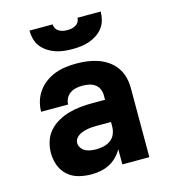

<svg xmlns="http://www.w3.org/2000/svg" viewBox="-111 -829 822 927"><g transform="rotate(-15 300.0 -366.0)"><path d="M232 8H231Q200 8 169 0Q138 -8 114.5 -29Q91 -50 80 -80Q69 -110 69 -142Q69 -171 78 -199.5Q87 -228 106.5 -250Q126 -272 152 -286.5Q178 -301 206 -309Q234 -317 263.5 -320Q293 -323 322 -323H388V-346Q388 -363 381 -378Q374 -393 360.5 -402Q347 -411 331 -414Q315 -417 298 -417Q282 -417 266.5 -413.5Q251 -410 238 -401Q225 -392 217.5 -377.5Q210 -363 210 -347H75Q75 -374 83 -400Q91 -426 107 -448Q123 -470 145 -486Q167 -502 192.5 -511.5Q218 -521 244.5 -524.5Q271 -528 298 -528Q326 -528 353 -524.5Q380 -521 406 -512Q432 -503 454.5 -487.5Q477 -472 493 -449.5Q509 -427 516 -400.5Q523 -374 523 -346V0H388V-76Q377 -56 360 -39Q343 -22 322.5 -11.5Q302 -1 278.5 3.5Q255 8 232 8ZM287 -103Q305 -103 324 -107.5Q343 -112 358 -123Q373 -134 380.5 -152Q388 -170 388 -189V-212H322Q310 -212 298 -211.5Q286 -211 274 -209Q262 -207 250.5 -203.5Q239 -200 228.5 -194Q218 -188 211 -178Q204 -168 204 -156Q204 -142 212.5 -130.5Q221 -119 233 -113Q245 -107 259 -105Q273 -103 287 -103ZM300 -600Q279 -600 257.5 -602.5Q236 -605 215.5 -612Q195 -619 177 -631Q159 -643 146 -660Q133 -677 127.5 -698Q122 -719 122 -740H238Q238 -729 243.5 -719.5Q249 -710 258.5 -704.5Q268 -699 278.5 -697Q289 -695 300 -695Q311 -695 321.5 -697Q332 -699 341.5 -704.5Q351 -710 356.5 -719.5Q362 -729 362 -740H478Q478 -719 472.5 -698Q467 -677 454 -660Q441 -643 423 -631Q405 -619 384.5 -612Q364 -605 342.5 -602.5Q321 -600 300 -600Z"/></g></svg>

Font: Iosevka Custom Heavy Extended
Style: Regular
Weight: 900
Width: 7
Monospace: yes
Designer: Belleve Invis
Foundry: Belleve Invis
Version: Version 11.2.4; ttfautohint (v1.8.4)